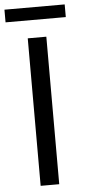

<svg xmlns="http://www.w3.org/2000/svg" viewBox="-62 -918 419 951"><g transform="rotate(-5 148.0 -442.5)"><path d="M100.6 0V-733.4H193V0ZM-2 -821.8V-884.8H297.5V-821.8Z"/></g></svg>

Font: Shanggu Sans SC VF
Style: Regular
Weight: 250
Designer: GuiWonder
Version: Version 1.021